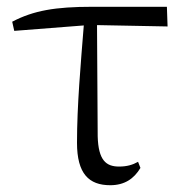

<svg xmlns="http://www.w3.org/2000/svg" viewBox="-20 -532 539 566"><path d="M305 14C347 14 375 -5 394 -37L387 -55C371 -46 354 -41 331 -41C293 -41 270 -59 268 -130L266 -458L474 -454L472 -512H252C143 -512 79 -501 16 -468L22 -441L227 -457C218 -344 207 -221 207 -111C207 -20 242 14 305 14Z"/></svg>

Font: Noto Serif CJK TC Light
Style: Regular
Weight: 300
Designer: Ryoko NISHIZUKA 西塚涼子 (kana & ideographs); Frank Grießhammer (Latin, Greek & Cyrillic); Wenlong ZHANG 张文龙 (bopomofo); San
Foundry: Adobe
Version: Version 2.001;hotconv 1.1.0;makeotfexe 2.6.0